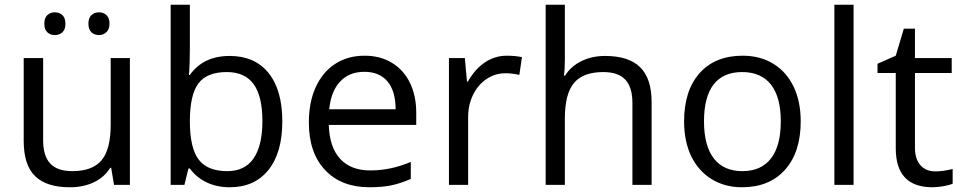

<svg xmlns="http://www.w3.org/2000/svg" viewBox="-20 -780 4060 810"><path d="M211 -632Q231 -632 243.5 -644Q256 -656 256 -680Q256 -704 243.5 -716Q231 -728 211 -728Q192 -728 179.5 -716Q167 -704 167 -680Q167 -656 179.5 -644Q192 -632 211 -632ZM397 -632Q416 -632 429 -644.5Q442 -657 442 -680Q442 -704 429.5 -716Q417 -728 397 -728Q378 -728 365.5 -716Q353 -704 353 -680Q353 -656 365.5 -644Q378 -632 397 -632ZM80 -185Q80 -84 128 -37Q176 10 275 10Q332 10 376 -11Q420 -32 445 -72H449L461 0H528V-535H447V-254Q447 -150 408.5 -104Q370 -58 285 -58Q222 -58 192 -90Q162 -122 162 -188V-535H80Z M781 -464H777Q781 -508 781 -575V-760H700V0H758L775 -69H781Q810 -30 853 -10Q896 10 949 10Q1054 10 1112.5 -63Q1171 -136 1171 -268Q1171 -400 1113 -472Q1055 -544 949 -544Q838 -544 781 -464ZM1087 -269Q1087 -166 1050 -112Q1013 -58 939 -58Q855 -58 818 -107Q781 -156 781 -268Q781 -380 817 -428Q853 -476 937 -476Q1013 -476 1050 -425Q1087 -374 1087 -269Z M1713 -25V-97Q1629 -61 1542 -61Q1460 -61 1415 -110Q1370 -159 1367 -253H1736V-304Q1736 -376 1709.5 -430.5Q1683 -485 1633.5 -515Q1584 -545 1518 -545Q1447 -545 1394 -510.5Q1341 -476 1312 -412.5Q1283 -349 1283 -263Q1283 -135 1351.5 -62.5Q1420 10 1539 10Q1592 10 1630.5 2Q1669 -6 1713 -25ZM1649 -319H1369Q1376 -394 1414.5 -435.5Q1453 -477 1517 -477Q1581 -477 1615 -436Q1649 -395 1649 -319Z M1954 -436H1950L1941 -535H1874V0H1955V-287Q1955 -338 1976 -380.5Q1997 -423 2033 -447Q2069 -471 2112 -471Q2140 -471 2171 -464L2182 -539Q2153 -545 2118 -545Q2068 -545 2026 -517Q1984 -489 1954 -436Z M2729 -349Q2729 -449 2680.5 -496.5Q2632 -544 2533 -544Q2477 -544 2432.5 -522Q2388 -500 2364 -461H2359Q2363 -485 2363 -530V-760H2282V0H2363V-280Q2363 -384 2401.5 -430Q2440 -476 2525 -476Q2588 -476 2618 -444Q2648 -412 2648 -346V0H2729Z M3113 -545Q2997 -545 2931.5 -471.5Q2866 -398 2866 -268Q2866 -184 2896 -121Q2927 -58 2982.5 -24Q3038 10 3110 10Q3226 10 3292 -64Q3358 -138 3358 -268Q3358 -352 3328 -414.5Q3298 -477 3242.5 -511Q3187 -545 3113 -545ZM3111 -476Q3191 -476 3232.5 -423Q3274 -370 3274 -268Q3274 -165 3232.5 -111.5Q3191 -58 3112 -58Q3033 -58 2991.5 -111.5Q2950 -165 2950 -268Q2950 -371 2990.5 -423.5Q3031 -476 3111 -476Z M3500 -760V0H3581V-760Z M3840 -157V-472H3995V-535H3840V-659H3793L3759 -545L3682 -511V-472H3759V-154Q3759 10 3914 10Q3934 10 3960 5.5Q3986 1 3999 -5V-67Q3959 -57 3926 -57Q3886 -57 3863 -83Q3840 -109 3840 -157Z"/></svg>

Font: OpenSansMMV
Style: Regular
Weight: 400
Designer: Steve Matteson
Foundry: Ascender Corporation
Version: Version 4.000